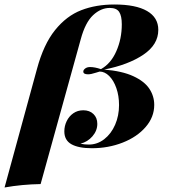

<svg xmlns="http://www.w3.org/2000/svg" viewBox="-69 -642 768 850"><path d="M-48.8 188 94.7 -336.9Q124 -445.8 174.8 -508.8Q225.6 -571.8 290.8 -596.9Q356 -622.1 437.5 -622.1Q532.2 -622.1 582 -593.3Q631.8 -564.5 631.8 -509.8Q631.8 -444.3 565.4 -399.7Q499 -355 392.1 -334Q471.7 -327.6 521.2 -304.7Q570.8 -281.7 592.3 -249Q613.8 -216.3 613.8 -177.7Q613.8 -123.5 575.7 -79.6Q537.6 -35.6 474.1 -10.7Q410.6 14.2 337.4 14.2Q278.8 14.2 247.3 -3.4Q215.8 -21 215.8 -60.5Q215.8 -84 226.1 -105.5Q236.3 -127 255.4 -140.4Q274.4 -153.8 299.8 -153.8Q327.6 -153.8 344.7 -137.2Q361.8 -120.6 361.8 -93.8Q361.8 -63.5 340.3 -38.6Q318.8 -13.7 287.1 -5.9Q303.7 -2 324.2 -2Q361.8 -2 392.6 -25.9Q423.3 -49.8 440.7 -89.8Q458 -129.9 458 -176.8Q458 -218.3 446 -252.2Q434.1 -286.1 414.3 -305.7Q394.5 -325.2 372.1 -325.2Q368.2 -324.2 356 -320.3Q343.8 -316.4 335.7 -314.7Q327.6 -313 320.8 -313Q299.8 -313 299.8 -325.2Q299.8 -332.5 308.3 -338.9Q316.9 -345.2 329.6 -345.2Q350.6 -345.2 377.9 -335.9Q421.9 -360.4 446 -415.3Q470.2 -470.2 470.2 -534.2Q470.2 -571.8 458.5 -589.4Q446.8 -606.9 417 -606.9Q377.4 -606.9 343 -574.7Q308.6 -542.5 288.6 -468.8L110.8 172.9Q27.8 174.3 -48.8 188Z"/></svg>

Font: TypoPRO Playfair Display SC
Style: Bold Italic
Weight: 700
Italic angle: -14.9847°
Designer: Claus Eggers Sørensen
Foundry: Claus Eggers Sørensen
Version: Version 1.004;PS 001.004;hotconv 1.0.70;makeotf.lib2.5.58329